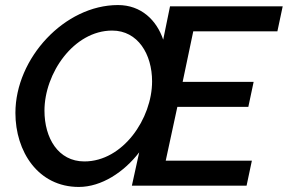

<svg xmlns="http://www.w3.org/2000/svg" viewBox="-20 -735 1139 760"><path d="M41 -288C41 -135 131 5 292 5C382 5 471 -54 531 -132L502 0H956L977 -99H636L682 -312H963L984 -411H703L745 -611H1078L1099 -710H653L626 -578C600 -655 539 -715 447 -715C236 -715 41 -505 41 -288ZM582 -413C582 -266 467 -96 314 -96C210 -96 156 -189 156 -297C156 -445 272 -614 424 -614C526 -614 582 -520 582 -413Z"/></svg>

Font: FIGSv2-sans-serif SmBold Italic
Style: Regular
Weight: 600
Italic angle: -12°
Designer: Matt McInerney, Pablo Impallari, Rodrigo Fuenzalida
Foundry: Matt McInerney, Pablo Impallari, Rodrigo Fuenzalida
Version: Version 4.020;hotconv 1.0.109;makeotfexe 2.5.65596